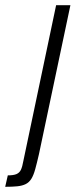

<svg xmlns="http://www.w3.org/2000/svg" viewBox="-112 -530 291 739"><path d="M-92 189 -82 145Q-60 145 -48.5 140Q-37 135 -31.5 123.5Q-26 112 -22 89L104 -510H159L38 63Q30 98 23.5 121.5Q17 145 8.5 158.5Q0 172 -13 178.5Q-26 185 -45 187Q-64 189 -92 189Z"/></svg>

Font: Saira UltraCondensed
Style: Italic
Weight: 400
Width: 1
Italic angle: -12°
Designer: Hector Gatti with collaboration of the Omnibus-Type team
Foundry: Omnibus-Type
Version: Version 1.101